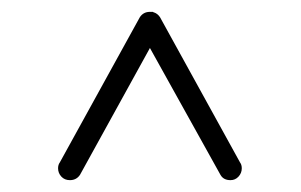

<svg xmlns="http://www.w3.org/2000/svg" viewBox="-20 -639 508 324"><path d="M216 -610Q222 -619 233 -619Q236 -619 238 -619Q239 -618 240 -618Q246 -616 250 -610L385 -365Q388 -361 388 -355Q388 -347 382.5 -341Q377 -335 369 -335Q357 -335 352 -344L233 -558L115 -344Q109 -335 98 -335Q89 -335 83.5 -341Q78 -347 78 -355Q78 -361 81 -365Z"/></svg>

Font: Libertine Sup Light
Style: Regular
Weight: 300
Designer: Bastien Sozeau
Foundry: NBR — Bastien Sozeau
Version: Version 2.003; ttfautohint (v1.8.4.7-5d5b);gftools[0.9.33]